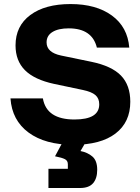

<svg xmlns="http://www.w3.org/2000/svg" viewBox="-20 -705 690 948"><path d="M341.7 10Q203.3 10 121.2 -50.4Q39.2 -110.8 31.7 -219.2H191.7Q200.8 -166.7 240 -140.8Q279.2 -115 347.5 -115Q409.2 -115 439.6 -133.8Q470 -152.5 470 -190Q470 -219.2 451.2 -235.4Q432.5 -251.7 389.2 -260.8L246.7 -290.8Q150 -311.7 103.3 -358.3Q56.7 -405 56.7 -480.8Q56.7 -576.7 129.6 -630.8Q202.5 -685 328.3 -685Q455 -685 532.5 -628.3Q610 -571.7 618.3 -470H458.3Q435 -565 319.2 -565Q268.3 -565 239.2 -547.1Q210 -529.2 210 -495.8Q210 -445.8 281.7 -430.8L430.8 -400Q531.7 -379.2 577.5 -331.7Q623.3 -284.2 623.3 -202.5Q623.3 -101.7 550.4 -45.8Q477.5 10 341.7 10ZM219.2 223.3V128.3H315V105.8Q315 88.3 300.4 80.8Q285.8 73.3 251.7 66.7L300.8 -25H415.8L377.5 40.8Q412.5 47.5 436.3 67.9Q460 88.3 460 133.3Q460 175.8 439.6 199.6Q419.2 223.3 375 223.3Z"/></svg>

Font: Funnel Display ExtraBold
Style: Regular
Weight: 800
Designer: NORD ID, Kristian Moeller
Foundry: Dicotype
Version: Version 1.000